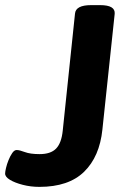

<svg xmlns="http://www.w3.org/2000/svg" viewBox="-32 -722 493 750"><path d="M122 8Q88 8 57 0Q26 -8 7 -19.5Q-12 -31 -12 -44Q-12 -51 -8.5 -66Q-5 -81 1.5 -97Q8 -113 16 -124.5Q24 -136 33 -136Q44 -136 65 -128Q86 -120 123 -120Q166 -120 187 -141.5Q208 -163 213 -211L261 -669Q264 -702 324 -702H359Q419 -702 416 -668L368 -216Q357 -110 296.5 -51Q236 8 122 8Z"/></svg>

Font: Asap Semi Expanded Semi Expanded Regular
Style: Bold Italic
Weight: 700
Width: 6
Italic angle: -6°
Designer: Pablo Cosgaya
Foundry: Omnibus-Type
Version: Version 3.001; ttfautohint (v1.8.4.7-5d5b)